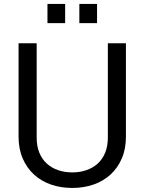

<svg xmlns="http://www.w3.org/2000/svg" viewBox="-20 -933 726 964"><path d="M612.3 -247.1Q612.3 -185.5 591.6 -137.5Q570.8 -89.4 534.7 -56.4Q498.5 -23.4 449.2 -6.3Q399.9 10.7 342.8 10.7Q285.6 10.7 236.3 -6.3Q187 -23.4 150.9 -56.4Q114.7 -89.4 94 -137.5Q73.2 -185.5 73.2 -247.1V-715.8H164.1V-242.2Q164.1 -199.7 177.2 -167Q190.4 -134.3 214.4 -112.3Q238.3 -90.3 271 -78.9Q303.7 -67.4 342.8 -67.4Q381.8 -67.4 414.6 -78.9Q447.3 -90.3 471.2 -112.3Q495.1 -134.3 508.3 -167Q521.5 -199.7 521.5 -242.2V-715.8H612.3ZM218.3 -816.9V-913.1H307.1V-816.9ZM378.4 -816.9V-913.1H467.3V-816.9Z"/></svg>

Font: Arian AMU
Style: Regular
Weight: 400
Designer: Ruben Hakobyan (Tarumian)
Foundry: Ruben Hakobyan (Tarumian)
Version: Version 4.003